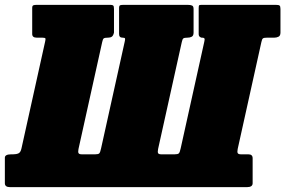

<svg xmlns="http://www.w3.org/2000/svg" viewBox="-53 -770 1174 790"><path d="M367.5 -597 270 -157Q267.5 -144.5 270.2 -139.8Q273 -135 284 -135H338.5Q351.5 -135 355.5 -139Q359.5 -143 363 -160L460 -598Q462.5 -608 461.5 -611.5Q460.5 -615 452 -615H451Q437 -615 437 -630V-737Q437 -747 441.8 -748.5Q446.5 -750 455 -750H719.5Q731 -750 737.2 -747.2Q743.5 -744.5 743.5 -733V-636Q743.5 -623 736 -619Q728.5 -615 719 -615H718Q706 -615 701.8 -612.2Q697.5 -609.5 695 -597L597.5 -157Q595 -144.5 597.5 -139.8Q600 -135 611 -135H665.5Q678.5 -135 682.8 -139Q687 -143 690.5 -160L787.5 -598Q790 -608 788.2 -611.5Q786.5 -615 779 -615H776Q774 -615 769.2 -618.5Q764.5 -622 764.5 -630V-737Q764.5 -747 766.8 -748.5Q769 -750 777.5 -750H1082Q1093.5 -750 1097.2 -747.2Q1101 -744.5 1101 -733V-636Q1101 -623 1093 -619Q1085 -615 1075.5 -615H1045.5Q1033.5 -615 1029.2 -612.2Q1025 -609.5 1022.5 -597L925 -157Q922.5 -144.5 925.2 -139.8Q928 -135 939 -135H969Q986.5 -135 986.5 -119V-16Q986.5 0 963 0H-11.5Q-33 0 -33 -16V-121Q-33 -135 -7 -135H1Q14 -135 23 -139Q32 -143 35.5 -160L132.5 -598Q135 -608 134 -611.5Q133 -615 121.5 -615H98.5Q79.5 -615 79.5 -630V-737Q79.5 -746.5 84.2 -748.2Q89 -750 97.5 -750H402Q409.5 -750 412.8 -747.2Q416 -744.5 416 -733V-636Q413 -623 407 -619Q401 -615 391.5 -615H390.5Q378.5 -615 374.2 -612.2Q370 -609.5 367.5 -597Z"/></svg>

Font: Besley* Condensed Fatface
Style: Italic
Weight: 900
Width: 3
Italic angle: -13°
Designer: Owen Earl
Foundry: indestructible type*
Version: Version 3.000; ttfautohint (v1.8.3)